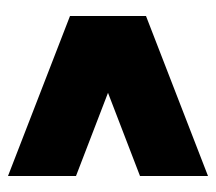

<svg xmlns="http://www.w3.org/2000/svg" viewBox="-50 -490 540 480"><g transform="rotate(90 220.0 -250.0)"><path d="M20 -345 420 -500V-330L212 -250L420 -170V0L20 -155Z"/></g></svg>

Font: Fivo Sans Black
Style: Regular
Weight: 900
Designer: Alexander Slobzheninov
Foundry: Alexander Slobzheninov
Version: 1.0